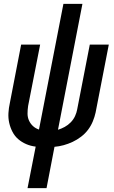

<svg xmlns="http://www.w3.org/2000/svg" viewBox="-20 -760 590 990"><path d="M122 210 164 -4Q138 -7 115 -17Q92 -27 74 -42.5Q56 -58 44.5 -80Q33 -102 27.5 -126.5Q22 -151 23.5 -177Q25 -203 31 -230L89 -530H187L125 -214Q122 -194 122 -174.5Q122 -155 129.5 -138.5Q137 -122 150 -110Q163 -98 181 -92L307 -740H405L279 -91Q296 -96 313.5 -105.5Q331 -115 345 -129.5Q359 -144 367 -161.5Q375 -179 378 -196L443 -530H541L473 -180Q468 -157 458.5 -134Q449 -111 434 -91Q419 -71 398 -55Q377 -39 354.5 -28.5Q332 -18 308.5 -11.5Q285 -5 261 -3L220 210Z"/></svg>

Font: Lode Dark
Style: Bold Italic
Weight: 700
Italic angle: -11°
Monospace: yes
Designer: Belleve Invis
Foundry: Belleve Invis
Version: Version 29.2.0; ttfautohint (v1.8.3)